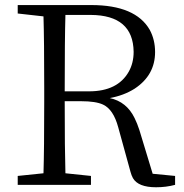

<svg xmlns="http://www.w3.org/2000/svg" viewBox="-20 -749 746 778"><path d="M242.2 -378.9H340.8Q457 -378.9 502 -459Q521.5 -494.1 521.5 -539.1Q519.5 -687.5 347.7 -688.5H245.1Q242.2 -591.8 242.2 -378.9ZM598.6 -44.9 689.5 -36.1V0Q653.3 9.8 612.3 9.8Q540 9.8 518.6 -27.3Q512.7 -38.1 508.8 -52.7L459 -233.4Q439.5 -305.7 397.5 -325.2Q368.2 -338.9 308.6 -338.9H242.2Q242.2 -140.6 245.1 -46.9L348.6 -36.1V0H51.8V-36.1L156.2 -46.9Q159.2 -142.6 159.2 -336.9V-391.6Q159.2 -586.9 156.2 -682.6L51.8 -694.3V-728.5H349.6Q529.3 -728.5 586.9 -627.9Q608.4 -587.9 608.4 -538.1Q608.4 -444.3 525.4 -389.6Q482.4 -362.3 424.8 -351.6Q493.2 -336.9 525.4 -270.5Q536.1 -249 544.9 -221.7Z"/></svg>

Font: GenYoMin JP Regular
Style: Regular
Weight: 400
Version: Version 1.001;PS 1;hotconv 16.6.51;makeotf.lib2.5.65220 DEVE